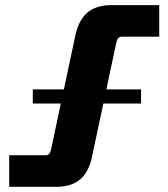

<svg xmlns="http://www.w3.org/2000/svg" viewBox="-20 -723 652 743"><path d="M15.6 0V-122.1H154.8Q165.5 -122.1 170.4 -127.7Q175.3 -133.3 178.2 -147L215.3 -322.3H106.9V-377H227.1L271.5 -585Q284.2 -645 317.9 -674.1Q351.6 -703.1 410.6 -703.1H596.2V-581.1H453.1Q442.4 -581.1 437.5 -575.4Q432.6 -569.8 429.7 -556.2L391.6 -377H525.9V-322.3H379.9L336.4 -118.2Q324.2 -58.1 290.5 -29.1Q256.8 0 197.3 0Z"/></svg>

Font: Schibsted Grotesk ExtraBold
Style: Regular
Weight: 800
Designer: Bakken & Baeck AS, Henrik Kongsvoll
Foundry: Schibsted ASA
Version: Version 1.100; ttfautohint (v1.8.4.7-5d5b);gftools[0.9.25]